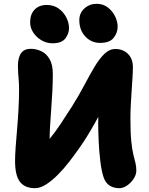

<svg xmlns="http://www.w3.org/2000/svg" viewBox="-20 -973 782 1007"><path d="M164 14Q110 14 84.5 -19.5Q59 -53 59 -129Q59 -157 62 -200Q65 -243 69.5 -294Q74 -345 77 -399.5Q80 -454 80 -505Q80 -528 78.5 -548Q77 -568 75.5 -587Q74 -606 74 -626Q74 -671 90.5 -694Q107 -717 141 -717Q169 -717 195.5 -705Q222 -693 239.5 -664Q257 -635 257 -585Q257 -539 254.5 -492Q252 -445 248.5 -399Q245 -353 242.5 -310Q240 -267 240 -230Q240 -195 238.5 -172Q237 -149 235.5 -130Q234 -111 234 -88L163 -167Q200 -196 233 -235.5Q266 -275 297 -321.5Q328 -368 359 -417Q394 -473 422 -526Q450 -579 475.5 -622Q501 -665 527.5 -690.5Q554 -716 585 -716Q625 -716 651 -690.5Q677 -665 677 -621Q677 -599 675 -567Q673 -535 670.5 -498Q668 -461 666 -423Q664 -385 664 -350Q664 -277 668.5 -232.5Q673 -188 679.5 -162Q686 -136 690.5 -118Q695 -100 695 -78Q695 -57 681 -35.5Q667 -14 646.5 0Q626 14 606 14Q576 14 554.5 0Q533 -14 523 -44Q512 -78 506 -128.5Q500 -179 497.5 -233Q495 -287 495 -328Q495 -365 498 -403Q501 -441 505 -475.5Q509 -510 513.5 -538Q518 -566 522 -582L582 -540Q568 -506 551.5 -469.5Q535 -433 515.5 -396.5Q496 -360 476 -324.5Q456 -289 435.5 -256Q415 -223 395 -195Q371 -161 342.5 -124Q314 -87 283 -56Q252 -25 221.5 -5.5Q191 14 164 14ZM505 -748Q459 -748 427.5 -781.5Q396 -815 396 -867Q396 -905 423 -929Q450 -953 487 -953Q521 -953 545.5 -934Q570 -915 583.5 -887.5Q597 -860 597 -833Q597 -801 576 -774.5Q555 -748 505 -748ZM256 -746Q224 -746 197 -762Q170 -778 154 -803Q138 -828 138 -856Q138 -898 161.5 -922.5Q185 -947 225 -947Q262 -947 288 -928Q314 -909 328 -881Q342 -853 342 -826Q342 -796 322.5 -771Q303 -746 256 -746Z"/></svg>

Font: Shantell Sans ExtraBold
Style: Regular
Weight: 800
Designer: Stephen Nixon, Anya Danilova, Shantell Martin
Foundry: Arrow Type
Version: Version 1.011;[c5ecc13dd]